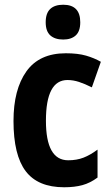

<svg xmlns="http://www.w3.org/2000/svg" viewBox="-20 -781 472 811"><path d="M251 10Q140 10 88.5 -58Q37 -126 37 -270Q37 -403 91.5 -479.5Q146 -556 258 -556Q309 -556 343.5 -546Q378 -536 406 -520L368 -412Q338 -427 313.5 -435Q289 -443 265 -443Q174 -443 174 -271Q174 -104 268 -104Q304 -104 332.5 -115Q361 -126 392 -149V-31Q361 -8 328 1Q295 10 251 10ZM247 -761Q319 -761 319 -687Q319 -649 300 -631.5Q281 -614 247 -614Q212 -614 192.5 -631.5Q173 -649 173 -687Q173 -725 192 -743Q211 -761 247 -761Z"/></svg>

Font: Noto Sans Gurmukhi Condensed
Style: Bold
Weight: 700
Width: 3
Designer: Jelle Bosma - Monotype Design Team
Foundry: Monotype Imaging Inc.
Version: Version 2.004; ttfautohint (v1.8.4.7-5d5b)